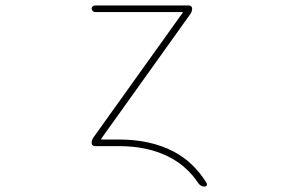

<svg xmlns="http://www.w3.org/2000/svg" viewBox="-20 -564 1040 709"><path d="M735.4 125Q721.7 125 712.9 113.3Q669.9 47.9 600.6 13.7Q523.4 -24.4 419.9 -24.4H330.1Q325.2 -24.4 321.8 -27.8Q318.4 -31.2 318.4 -35.2Q318.4 -46.9 325.2 -56.6L654.3 -516.6Q657.2 -519.5 652.3 -519.5H331.1Q326.2 -519.5 322.3 -523.4Q318.4 -527.3 318.4 -532.2Q318.4 -537.1 322.3 -540.5Q326.2 -543.9 331.1 -543.9H677.7Q682.6 -543.9 686 -540.5Q689.5 -537.1 689.5 -533.2Q689.5 -521.5 682.6 -511.7L354.5 -52.7Q351.6 -48.8 355.5 -48.8H419.9Q535.2 -48.8 620.1 -4.9Q695.3 34.2 743.2 112.3Q744.1 115.2 744.1 117.2Q744.1 119.1 743.2 121.1Q740.2 125 735.4 125Z"/></svg>

Font: Rounded-L Mgen+ 2m thin
Style: Regular
Weight: 100
Designer: [Source Han Sans]
Ryoko NISHIZUKA  (kana & ideographs); Paul D. Hunt (Latin, Greek & Cyrillic); Wenlong ZHANG  (bopomofo
Version: Version 1.059.20150602